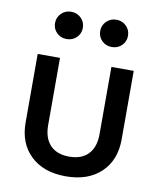

<svg xmlns="http://www.w3.org/2000/svg" viewBox="-83 -797 727 873"><g transform="rotate(10 280.0 -360.5)"><path d="M279.8 10.3Q177.2 10.3 117.7 -46.4Q58.1 -103 58.1 -199.2V-515.6H161.1V-205.1Q161.1 -145.5 191.9 -113Q222.7 -80.6 279.8 -80.6Q336.9 -80.6 367.7 -113Q398.4 -145.5 398.4 -205.1V-515.6H501.5V-199.2Q501.5 -103 441.9 -46.4Q382.3 10.3 279.8 10.3ZM384.3 -605Q356.9 -605 338.4 -623Q319.8 -641.1 319.8 -668Q319.8 -694.3 338.4 -712.6Q356.9 -731 384.3 -731Q411.1 -731 429.7 -712.6Q448.2 -694.3 448.2 -668Q448.2 -641.1 429.7 -623Q411.1 -605 384.3 -605ZM175.3 -605Q148.4 -605 129.9 -623Q111.3 -641.1 111.3 -668Q111.3 -694.3 129.9 -712.6Q148.4 -731 175.3 -731Q202.6 -731 221.2 -712.6Q239.7 -694.3 239.7 -668Q239.7 -641.1 221.2 -623Q202.6 -605 175.3 -605Z"/></g></svg>

Font: Inter Display Medium
Style: Regular
Weight: 500
Designer: Rasmus Andersson
Foundry: rsms
Version: Version 4.001;git-9221beed3